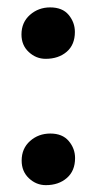

<svg xmlns="http://www.w3.org/2000/svg" viewBox="-20 -504 268 532"><path d="M106.5 -341Q80 -341 59.8 -359.8Q39.5 -378.5 39.5 -408.5Q39.5 -442 63 -462.8Q86.5 -483.5 119 -483.5Q153 -483.5 170.2 -462.8Q187.5 -442 187.5 -415.5Q187.5 -380 164.8 -360.5Q142 -341 106.5 -341ZM107 9Q80.5 9 60.2 -10Q40 -29 40 -59Q40 -92.5 63.2 -113.2Q86.5 -134 119.5 -134Q153 -134 170.5 -113.2Q188 -92.5 188 -66Q188 -30.5 165.2 -10.8Q142.5 9 107 9Z"/></svg>

Font: Merriweather 144pt
Style: Bold
Weight: 700
Version: Version 2.100